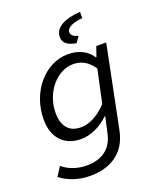

<svg xmlns="http://www.w3.org/2000/svg" viewBox="-166 -807 931 1125"><g transform="rotate(-20 300.0 -245.0)"><path d="M201 217C323 217 424 161 451 24L554 -486H492L471 -425H467C440 -469 388 -498 319 -498C174 -498 55 -357 55 -186C55 -70 121 -4 224 -4C286 -4 350 -36 397 -82H401L378 21C358 114 288 153 202 153C148 153 91 135 52 101L16 157C60 191 121 217 201 217ZM247 -69C177 -69 134 -110 134 -199C134 -324 224 -433 328 -433C376 -433 418 -412 453 -361L409 -155C358 -100 300 -69 247 -69ZM390 -541 415 -578C390 -584 371 -595 371 -616C371 -647 417 -663 471 -668V-707C378 -701 309 -670 309 -607C309 -570 339 -550 390 -541Z"/></g></svg>

Font: Source Code Variable
Style: Italic
Weight: 400
Italic angle: -11°
Monospace: yes
Designer: Paul D. Hunt, Teo Tuominen
Foundry: Adobe Systems Incorporated
Version: Version 1.005;PS 1.0;hotconv 16.6.54;makeotf.lib2.5.65590